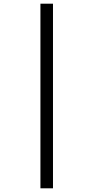

<svg xmlns="http://www.w3.org/2000/svg" viewBox="-20 -780 506 1040"><path d="M199 240V-760H267V240Z"/></svg>

Font: Noto Serif Tamil ExtraCondensed Black
Style: Regular
Weight: 900
Width: 2
Designer: Indian Type Foundry, Tom Grace, and the Monotype Design Team
Foundry: Monotype Imaging Inc.
Version: Version 2.004; ttfautohint (v1.8.4.7-5d5b)